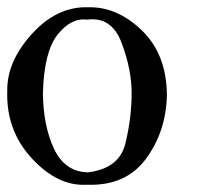

<svg xmlns="http://www.w3.org/2000/svg" viewBox="-20 -508 577 528"><path d="M68 -415C114 -465.7 165.7 -490 223 -488C275.7 -489.3 324.7 -468.2 370 -424.5C415.3 -380.8 438.3 -321.7 439 -247C437.7 -180.3 418.5 -121.8 381.5 -71.5C344.5 -21.2 290.3 2.7 219 0C165.7 3.3 115.2 -20.8 67.5 -72.5C19.8 -124.2 -2.7 -186.3 0 -259C-0.7 -312.3 22 -364.3 68 -415ZM342 -252C342 -295.3 332.8 -341.3 314.5 -390C296.2 -438.7 264.7 -460 220 -454C190.7 -458 163.5 -444.3 138.5 -413C113.5 -381.7 100 -327.7 98 -251C98.7 -191.7 108.8 -141 128.5 -99C148.2 -57 179 -35.3 221 -34C279 -40.7 313.7 -67.3 325 -114C336.3 -160.7 342 -206.7 342 -252Z"/></svg>

Font: Neocyr
Style: Regular
Weight: 400
Designer: Viktar Palstsiuk <vipals@gmail.com>
Version: 1.00